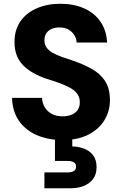

<svg xmlns="http://www.w3.org/2000/svg" viewBox="-20 -732 650 1020"><path d="M313 12Q237 12 177 -13.5Q117 -39 81.5 -89Q46 -139 44 -212H203Q205 -183 218.5 -161Q232 -139 256 -126.5Q280 -114 312 -114Q339 -114 360 -122.5Q381 -131 392.5 -147.5Q404 -164 404 -189Q404 -215 390.5 -233.5Q377 -252 352.5 -265.5Q328 -279 296.5 -290.5Q265 -302 229 -313Q147 -340 102 -386Q57 -432 57 -509Q57 -573 88.5 -618.5Q120 -664 175.5 -688Q231 -712 300 -712Q372 -712 427 -687.5Q482 -663 514 -616.5Q546 -570 549 -506H387Q386 -528 374.5 -546Q363 -564 343.5 -575Q324 -586 299 -586Q276 -587 257 -579.5Q238 -572 227 -556.5Q216 -541 216 -518Q216 -496 227.5 -479.5Q239 -463 259.5 -451.5Q280 -440 307.5 -430Q335 -420 367 -410Q420 -392 465 -367.5Q510 -343 537 -303.5Q564 -264 564 -199Q564 -142 535 -94Q506 -46 450 -17Q394 12 313 12ZM216 268V184H338Q360 184 372 177Q384 170 384 153Q384 137 372 130Q360 123 338 123H272V-4H364V46Q395 46 425 57Q455 68 474 92Q493 116 493 156Q493 195 474 219.5Q455 244 424.5 256Q394 268 359 268Z"/></svg>

Font: DM Sans 16pt Black
Style: Regular
Weight: 900
Version: Version 4.004;gftools[0.9.30]